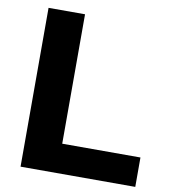

<svg xmlns="http://www.w3.org/2000/svg" viewBox="-83 -811 778 881"><g transform="rotate(10 306.0 -370.0)"><path d="M72 0V-740H242V-137H606.5V0Z"/></g></svg>

Font: Encode Sans SemiExpanded SemiExpanded
Style: Bold
Weight: 700
Width: 6
Designer: Multiple Designers
Foundry: Impallari Type
Version: Version 3.000; ttfautohint (v1.8.3) -l 8 -r 50 -G 200 -x 14 